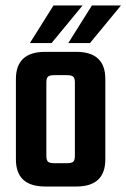

<svg xmlns="http://www.w3.org/2000/svg" viewBox="-20 -680 461 700"><path d="M145 -491H258Q364 -491 364 -392V-99Q364 0 258 0H145Q38 0 38 -99V-392Q38 -491 145 -491ZM253 -112V-379Q253 -395 247 -400.5Q241 -406 224 -406H178Q161 -406 155 -400.5Q149 -395 149 -379V-112Q149 -96 155 -90.5Q161 -85 178 -85H224Q241 -85 247 -90.5Q253 -96 253 -112ZM281 -660 168 -523H89L175 -660ZM308 -523H229L315 -660H421Z"/></svg>

Font: Teko Medium
Style: Regular
Weight: 500
Designer: Manushi Parikh, Jonny Pinhorn
Foundry: Indian Type Foundry
Version: Version 1.106;PS 1.0;hotconv 1.0.78;makeotf.lib2.5.61930; tt